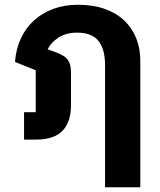

<svg xmlns="http://www.w3.org/2000/svg" viewBox="-20 -586 672 806"><path d="M421 -313Q421 -379 393.5 -414Q366 -449 303 -449Q258 -449 226 -428.5Q194 -408 180 -379L216 -366Q234 -359 246 -351.5Q258 -344 265 -334Q272 -324 275 -311Q278 -298 278 -280V-144Q278 -74 242.5 -37Q207 0 131 0H81V-115H130V-291L43 -326Q47 -381 68 -425.5Q89 -470 123.5 -501Q158 -532 204.5 -549Q251 -566 307 -566Q371 -566 420 -548.5Q469 -531 502 -499.5Q535 -468 552 -425Q569 -382 569 -332V200H421Z"/></svg>

Font: IBM Plex Sans Thai
Style: Bold
Weight: 700
Designer: Mike Abbink, Paul van der Laan, Pieter van Rosmalen, Ben Mitchell, Mark Frömberg
Foundry: Bold Monday
Version: Version 1.2